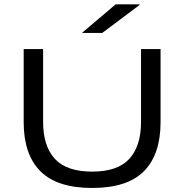

<svg xmlns="http://www.w3.org/2000/svg" viewBox="-20 -870 867 904"><path d="M414 15Q248.5 15 170 -64Q91.5 -143 91.5 -295V-639H183V-296Q183 -182.5 238.2 -122.2Q293.5 -62 414 -62Q534 -62 589 -122.2Q644 -182.5 644 -296V-639H736V-295Q736 -143 657.8 -64Q579.5 15 414 15ZM524.5 -849.5H637V-846.5L461.5 -715H367.5V-716.5Z"/></svg>

Font: Anek Gujarati Expanded
Style: Regular
Weight: 400
Width: 7
Designer: Mrunmayee Ghaisas (Gujarati), Yesha Goshar (Latin)
Foundry: Ek Type
Version: Version 1.003